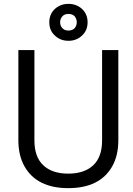

<svg xmlns="http://www.w3.org/2000/svg" viewBox="-20 -959 690 993"><path d="M333 14Q171 14 107 -98Q75 -154 75 -234V-700H158V-233Q158 -147 204 -104Q250 -61 333 -61Q416 -61 462 -104Q508 -147 508 -233V-700H592V-234Q592 -154 560 -98Q496 14 333 14ZM264 -775Q235 -801 235 -844Q235 -886 264 -913Q293 -939 334 -939Q375 -939 404 -913Q433 -886 433 -844Q433 -801 404 -775Q376 -748 334 -748Q292 -748 264 -775ZM366 -813Q377 -826 377 -844Q377 -861 366 -875Q354 -887 334 -887Q314 -887 303 -875Q291 -862 291 -844Q291 -825 303 -813Q314 -801 334 -801Q354 -801 366 -813Z"/></svg>

Font: Rilu
Style: Regular
Weight: 500
Designer: Alí Sinisterra
Foundry: Alí Sinisterra
Version: 0.1